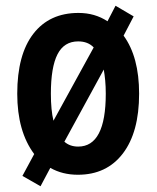

<svg xmlns="http://www.w3.org/2000/svg" viewBox="-20 -598 545 668"><path d="M464 -272Q464 -138 407.5 -64Q351 10 251 10Q197 10 155 -14L121 50L58 14L99 -62Q40 -141 40 -272Q40 -408 96 -480.5Q152 -553 253 -553Q310 -553 354 -524L382 -578L445 -541L410 -474Q464 -400 464 -272ZM157 -272Q157 -215 166 -178L306 -433Q286 -454 252 -454Q203 -454 180 -409Q157 -364 157 -272ZM348 -272Q348 -297 346 -318Q344 -339 341 -356L204 -105Q223 -88 252 -88Q348 -88 348 -272Z"/></svg>

Font: Noto Sans Malayalam Condensed SemiBold
Style: Regular
Weight: 600
Width: 3
Designer: Jelle Bosma - Monotype Design Team
Foundry: Monotype Imaging Inc.
Version: Version 2.104; ttfautohint (v1.8.4.7-5d5b)